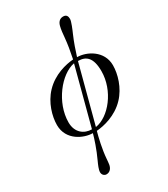

<svg xmlns="http://www.w3.org/2000/svg" viewBox="-240 -830 1065 1219"><g transform="rotate(-30 293.0 -221.0)"><path d="M260 -12 371 -432C429 -432 468 -402 468 -302C468 -159 361 -27 260 -12ZM52 -146C52 -34 160 12 224 12C215 46 193 114 163 178C152 202 139 231 139 250C139 268 152 282 169 282C195 282 210 261 214 237C216 224 217 211 218 198C223 130 242 51 253 12C307 8 399 -13 466 -84C525 -146 550 -234 550 -298C550 -404 448 -456 378 -456C391 -498 408 -548 428 -594C440 -621 461 -671 461 -688C461 -706 456 -724 430 -724C404 -724 389 -706 383 -680C378 -662 374 -627 372 -600C368 -556 360 -510 349 -456C295 -452 203 -431 136 -360C77 -298 52 -210 52 -146ZM124 -124C124 -268 239 -413 342 -432L231 -12C176 -12 124 -48 124 -124Z"/></g></svg>

Font: Old Standard
Style: Italic
Weight: 400
Italic angle: -15.2°
Designer: Alexey Kryukov <alexios@thessalonica.org.ru>
Version: Version 2.0